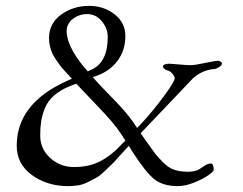

<svg xmlns="http://www.w3.org/2000/svg" viewBox="-20 -619 828 654"><path d="M279 -376 292 -382Q347 -407 347 -493Q347 -522 327 -546.5Q307 -571 277 -571Q249 -571 228 -554.5Q207 -538 207 -513Q207 -464 264 -393ZM240 -334 219 -326Q186 -313 164 -293.5Q142 -274 132.5 -249.5Q123 -225 120 -204.5Q117 -184 117 -157Q117 -112 151 -81Q185 -50 232 -50Q283 -50 321 -69.5Q359 -89 398 -131L407 -140L395 -159Q380 -182 360 -205.5Q340 -229 303 -267.5Q266 -306 252 -321ZM724 -412Q727 -412 731.5 -409Q736 -406 736 -403Q736 -397 727 -391Q718 -385 711 -384Q670 -381 638 -353L459 -165L476 -141Q499 -108 507.5 -97Q516 -86 535 -66.5Q554 -47 574 -40.5Q594 -34 621 -34Q626 -34 630.5 -34.5Q635 -35 638.5 -35.5Q642 -36 646.5 -37.5Q651 -39 653 -39.5Q655 -40 659.5 -43Q664 -46 665.5 -47Q667 -48 673 -52Q679 -56 681 -57Q689 -62 698 -62Q708 -62 708 -40Q708 -35 689.5 -22Q671 -9 641 3Q611 15 586 15Q534 15 504.5 -9.5Q475 -34 432 -101L419 -122L413 -116Q407 -110 387.5 -88Q368 -66 361 -59.5Q354 -53 337 -36.5Q320 -20 309.5 -14.5Q299 -9 282 0Q265 9 248 12Q231 15 212 15Q141 15 89 -22.5Q37 -60 37 -123Q37 -265 205 -342L225 -351L210 -367Q209 -368 199 -379Q189 -390 185 -395.5Q181 -401 172 -414Q163 -427 158.5 -436.5Q154 -446 150.5 -460.5Q147 -475 147 -489Q147 -539 188 -569Q229 -599 284 -599Q333 -599 370 -570.5Q407 -542 407 -496Q407 -449 381.5 -413.5Q356 -378 310 -361L296 -356L305 -346Q317 -332 364.5 -283.5Q412 -235 435 -201L447 -183L465 -202Q501 -241 538 -291Q575 -341 575 -352Q575 -359 567 -368.5Q559 -378 547 -380Q544 -381 539.5 -385Q535 -389 535 -391Q535 -402 557 -402Q559 -402 589 -399.5Q619 -397 628 -397Q644 -397 678.5 -404.5Q713 -412 724 -412Z"/></svg>

Font: EB Garamond SC 12
Style: Regular
Weight: 400
Version: Version 0.016 ; ttfautohint (v0.97) -l 8 -r 50 -G 200 -x 0 -